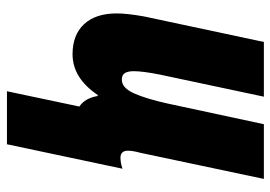

<svg xmlns="http://www.w3.org/2000/svg" viewBox="-136 -458 796 565"><g transform="rotate(90 262.5 -175.0)"><path d="M293 -10Q268 -27 262 -64H259Q209 10 139 10Q82 10 50.5 -24Q19 -58 19 -120Q19 -151 28 -201L103 -553H264L199 -247Q189 -197 189 -170Q189 -153 194.5 -144Q200 -135 214 -135Q238 -135 254 -170.5Q270 -206 284 -269L345 -553H506L429 -189Q423 -167 423 -153Q423 -131 444 -131Q459 -131 476 -137L404 203H248Z"/></g></svg>

Font: Noto Sans UI CondBlack
Style: Italic
Weight: 900
Width: 3
Italic angle: -12°
Designer: Monotype Design Team
Foundry: Monotype Imaging Inc.
Version: Version 1.001